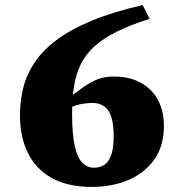

<svg xmlns="http://www.w3.org/2000/svg" viewBox="-20 -720 711 755"><path d="M541 -700 568.5 -646Q492.5 -622 439.2 -595.5Q386 -569 351.5 -537.8Q317 -506.5 297.8 -467.5Q278.5 -428.5 271 -380.2Q263.5 -332 263.5 -271.5Q263.5 -193 273.8 -146.5Q284 -100 303.5 -80.2Q323 -60.5 349.5 -60.5Q376.5 -60.5 393.8 -74.5Q411 -88.5 419 -115.8Q427 -143 427 -182.5Q427 -254.5 406 -284.8Q385 -315 344.5 -315Q329 -315 313.2 -313Q297.5 -311 282.2 -306.8Q267 -302.5 252.2 -294.5Q237.5 -286.5 224.5 -274.5L184.5 -281.5Q238.5 -325 273.5 -352.2Q308.5 -379.5 333.5 -393.8Q358.5 -408 380.5 -413.5Q402.5 -419 429.5 -419Q488 -419 532 -395.5Q576 -372 600.2 -328.5Q624.5 -285 624.5 -224Q624.5 -146 586.8 -92.8Q549 -39.5 484.8 -12.2Q420.5 15 342 15Q245 15 182.2 -20.8Q119.5 -56.5 89 -120Q58.5 -183.5 58.5 -266Q58.5 -321 71 -373Q83.5 -425 114.8 -472.5Q146 -520 200.8 -561.5Q255.5 -603 339.2 -638Q423 -673 541 -700Z"/></svg>

Font: Newsreader 16pt 16pt ExtraBold
Style: Regular
Weight: 800
Version: Version 1.003